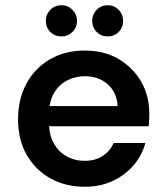

<svg xmlns="http://www.w3.org/2000/svg" viewBox="-20 -701 633 733"><path d="M304 12Q229 12 171.5 -20.5Q114 -53 81.5 -110.5Q49 -168 49 -245Q49 -323 81 -382Q113 -441 170.5 -474.5Q228 -508 304 -508Q378 -508 433 -475.5Q488 -443 519 -389Q550 -335 550 -267Q550 -257 549.5 -245Q549 -233 548 -219H135V-296H429Q426 -349 391 -379.5Q356 -410 304 -410Q267 -410 235.5 -393.5Q204 -377 185.5 -344.5Q167 -312 167 -262V-233Q167 -187 185 -154.5Q203 -122 234 -104.5Q265 -87 303 -87Q344 -87 372 -105.5Q400 -124 414 -155H535Q522 -107 489.5 -69.5Q457 -32 410 -10Q363 12 304 12ZM215 -562Q189 -562 172 -579Q155 -596 155 -622Q155 -646 172 -663.5Q189 -681 215 -681Q239 -681 256.5 -663.5Q274 -646 274 -622Q274 -596 256.5 -579Q239 -562 215 -562ZM391 -562Q366 -562 349 -579Q332 -596 332 -622Q332 -646 349 -663.5Q366 -681 391 -681Q416 -681 433 -663.5Q450 -646 450 -622Q450 -596 433 -579Q416 -562 391 -562Z"/></svg>

Font: DM Sans 24pt SemiBold
Style: Regular
Weight: 600
Designer: Colophon Foundry, Jonny Pinhorn
Foundry: Colophon Foundry
Version: Version 4.004;gftools[0.9.30]